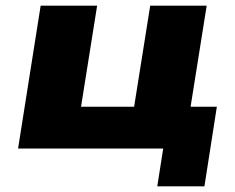

<svg xmlns="http://www.w3.org/2000/svg" viewBox="-20 -526 834 680"><path d="M537 134 558 0H44L124 -506H324L267 -148H455L512 -506H712L655 -148H748L704 134Z"/></svg>

Font: Nunito Sans 7pt SemiExpanded Black
Style: Italic
Weight: 900
Width: 6
Italic angle: -9°
Designer: Vernon Adams
Foundry: Vernon Adams
Version: Version 3.101;gftools[0.9.27]